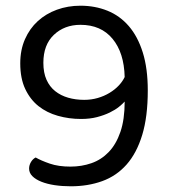

<svg xmlns="http://www.w3.org/2000/svg" viewBox="-20 -640 592 673"><path d="M105 -88Q124 -77 154.5 -66.5Q185 -56 227 -56Q266 -56 300.5 -68Q335 -80 361 -107Q387 -134 402 -177.5Q417 -221 417 -284Q410 -276 397 -265.5Q384 -255 364.5 -245.5Q345 -236 320 -229.5Q295 -223 264 -223Q222 -223 183 -234Q144 -245 115 -268Q86 -291 68.5 -328Q51 -365 51 -418Q51 -465 67.5 -502.5Q84 -540 112.5 -566Q141 -592 179.5 -606Q218 -620 262 -620Q313 -620 356.5 -602.5Q400 -585 431.5 -548.5Q463 -512 480.5 -456Q498 -400 498 -323Q498 -231 478.5 -167Q459 -103 423.5 -63Q388 -23 338 -5Q288 13 228 13Q198 13 171.5 9Q145 5 125 -3Q105 -11 93.5 -22.5Q82 -34 82 -49Q82 -61 88.5 -72Q95 -83 105 -88ZM417 -370Q415 -455 374.5 -504Q334 -553 262 -553Q206 -553 169 -518Q132 -483 132 -420Q132 -385 143 -360.5Q154 -336 173.5 -320.5Q193 -305 219 -297.5Q245 -290 275 -290Q300 -290 322.5 -296.5Q345 -303 364 -314.5Q383 -326 396.5 -340.5Q410 -355 417 -370Z"/></svg>

Font: Baloo 2 Latin
Style: Regular
Weight: 400
Designer: Sarang Kulkarni and Ek Type
Foundry: Ek Type
Version: Version 1.001